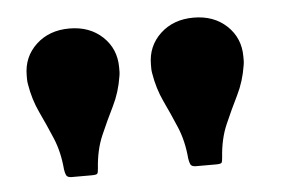

<svg xmlns="http://www.w3.org/2000/svg" viewBox="-34 -810 591 388"><g transform="rotate(-5 262.0 -616.0)"><path d="M211 -660.5Q206 -628.5 192.5 -601.2Q179 -574 166.5 -545.2Q154 -516.5 151.5 -479Q151 -470 149 -468Q147 -466 137.5 -466H97.5Q88.5 -466 86.2 -470.8Q84 -475.5 83 -483Q80 -518.5 68 -547Q56 -575.5 43.2 -602.5Q30.5 -629.5 25.5 -660.5Q24.5 -666 24.5 -670Q24.5 -674 24.5 -678.5Q24.5 -716 51 -740.8Q77.5 -765.5 118.5 -765.5Q159.5 -765.5 185.8 -740.8Q212 -716 212 -678.5Q212 -674 212 -670Q212 -666 211 -660.5ZM463 -660.5Q458 -628.5 444.5 -601.2Q431 -574 418.5 -545.2Q406 -516.5 403.5 -479Q403 -470 401 -468Q399 -466 389.5 -466H349.5Q340.5 -466 338.2 -470.8Q336 -475.5 335 -483Q332 -518.5 320 -547Q308 -575.5 295.2 -602.5Q282.5 -629.5 277.5 -660.5Q276.5 -666 276.5 -670Q276.5 -674 276.5 -678.5Q276.5 -716 303 -740.8Q329.5 -765.5 370.5 -765.5Q411.5 -765.5 437.8 -740.8Q464 -716 464 -678.5Q464 -674 464 -670Q464 -666 463 -660.5Z"/></g></svg>

Font: Besley* Condensed Heavy
Style: Regular
Weight: 800
Width: 3
Designer: Owen Earl
Foundry: indestructible type*
Version: Version 3.000; ttfautohint (v1.8.3)